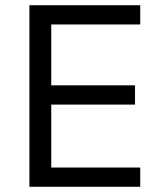

<svg xmlns="http://www.w3.org/2000/svg" viewBox="-20 -718 623 738"><path d="M93 0V-698H519V-624H177V-390H499V-316H177V-74H519V0Z"/></svg>

Font: IBM Plex Sans
Style: Regular
Weight: 400
Designer: Mike Abbink, Paul van der Laan, Pieter van Rosmalen
Foundry: Bold Monday
Version: Version 3.005